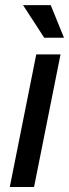

<svg xmlns="http://www.w3.org/2000/svg" viewBox="-20 -745 275 765"><path d="M115.7 0H19L124.5 -528.3H221.2ZM234.9 -594.7H156.2L71.8 -724.6H182.1Z"/></svg>

Font: RobotoCondensed-Italic
Style: Italic
Weight: 400
Designer: Google
Version: Version 1.200311; 2013